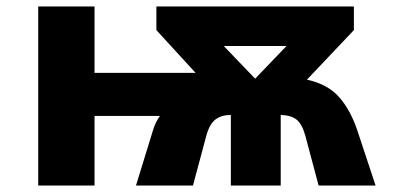

<svg xmlns="http://www.w3.org/2000/svg" viewBox="-20 -573 1240 593"><path d="M98 0V-553H272V-348H584L463 -480V-553H1073V-480L928 -327Q992 -313 1027 -273.5Q1062 -234 1083 -172L1140 0H964L923 -154Q913 -190 896 -203.5Q879 -217 847 -218V0H693V-218Q664 -218 645.5 -204Q627 -190 617 -153L576 0H400L452 -169Q459 -194 474 -215H272V0ZM768 -330 865 -431H671Z"/></svg>

Font: Noto Sans Mono Black
Style: Regular
Weight: 900
Designer: Monotype Design Team
Foundry: Monotype Imaging Inc.
Version: Version 2.014